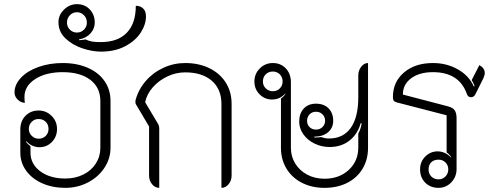

<svg xmlns="http://www.w3.org/2000/svg" viewBox="-20 -897 2408 926"><path d="M78 -161V-273Q78 -313 103 -338.5Q128 -364 166 -364Q203 -364 229 -338Q255 -312 255 -275Q255 -238 230.5 -212.5Q206 -187 170 -187Q152 -187 135 -195Q118 -203 107 -216L105 -214Q113 -202 127 -192V-161Q127 -106 174 -71Q221 -36 295 -36Q343 -36 381.5 -55Q420 -74 442 -108Q464 -142 464 -184V-410Q464 -475 415.5 -512Q367 -549 282 -549Q201 -549 149.5 -515.5Q98 -482 98 -430Q98 -411 100 -401Q80 -402 65 -417Q50 -432 50 -451Q50 -489 81 -522Q112 -555 165.5 -574Q219 -593 282 -593Q351 -593 403.5 -570Q456 -547 484.5 -505.5Q513 -464 513 -410V-184Q513 -132 483.5 -87.5Q454 -43 404 -17Q354 9 295 9Q233 9 183.5 -13Q134 -35 106 -74Q78 -113 78 -161ZM214 -275Q214 -296 200.5 -309.5Q187 -323 166 -323Q146 -323 132.5 -309Q119 -295 119 -275Q119 -256 133 -242Q147 -228 166 -228Q187 -228 200.5 -241.5Q214 -255 214 -275Z M262 -790Q262 -825 289 -851Q316 -877 351 -877Q389 -877 413 -851.5Q437 -826 437 -788Q437 -759 416.5 -736Q396 -713 361 -707L362 -703Q365 -704 375 -704.5Q385 -705 392 -707Q409 -699 424.5 -696.5Q440 -694 466 -694Q548 -694 591.5 -739Q635 -784 635 -869Q657 -869 670.5 -856Q684 -843 684 -818Q684 -779 658.5 -739.5Q633 -700 583.5 -674Q534 -648 467 -648Q425 -648 377 -664Q329 -680 295.5 -712Q262 -744 262 -790ZM399 -788Q399 -809 385 -823.5Q371 -838 351 -838Q331 -838 317 -823.5Q303 -809 303 -788Q303 -768 317 -754Q331 -740 351 -740Q371 -740 385 -754Q399 -768 399 -788Z M699 -50V-287L635 -395Q633 -399 633 -406Q633 -412 634 -415Q648 -466 683 -506.5Q718 -547 768 -570Q818 -593 873 -593Q939 -593 990 -568Q1041 -543 1069 -498.5Q1097 -454 1097 -396V-50Q1097 -26 1082.5 -8.5Q1068 9 1048 9V-396Q1048 -467 1001.5 -507.5Q955 -548 873 -548Q829 -548 787.5 -528.5Q746 -509 717 -476Q688 -443 680 -404L742 -300Q748 -290 748 -276V9Q728 9 713.5 -8.5Q699 -26 699 -50Z M1335 -184V-422Q1349 -431 1357 -445L1356 -446Q1330 -417 1292 -417Q1257 -417 1232 -442Q1207 -467 1207 -504Q1207 -541 1233 -567Q1259 -593 1296 -593Q1334 -593 1358.5 -567Q1383 -541 1383 -501V-184Q1383 -142 1404 -108Q1425 -74 1462 -54.5Q1499 -35 1545 -35Q1616 -35 1662 -77.5Q1708 -120 1708 -186V-253Q1721 -277 1724 -302L1720 -304Q1705 -250 1665.5 -219Q1626 -188 1570 -188Q1531 -188 1497 -204.5Q1463 -221 1443 -249.5Q1423 -278 1423 -310Q1423 -350 1445 -373.5Q1467 -397 1504 -397Q1542 -397 1564.5 -374.5Q1587 -352 1587 -314Q1587 -280 1562 -259Q1537 -238 1496 -238V-234Q1518 -234 1530 -236Q1548 -229 1566 -229Q1635 -229 1671.5 -280Q1708 -331 1708 -428V-534Q1708 -557 1722 -575Q1736 -593 1755 -593V-184Q1755 -127 1728.5 -83Q1702 -39 1654.5 -15Q1607 9 1545 9Q1484 9 1436 -15.5Q1388 -40 1361.5 -84Q1335 -128 1335 -184ZM1343 -504Q1343 -525 1329.5 -538.5Q1316 -552 1296 -552Q1275 -552 1261.5 -538.5Q1248 -525 1248 -504Q1248 -484 1262 -470.5Q1276 -457 1296 -457Q1316 -457 1329.5 -470.5Q1343 -484 1343 -504ZM1548 -314Q1548 -333 1535.5 -345.5Q1523 -358 1504 -358Q1485 -358 1473 -345.5Q1461 -333 1461 -314Q1461 -296 1473 -284Q1485 -272 1504 -272Q1523 -272 1535.5 -284.5Q1548 -297 1548 -314Z M2134 -341 1894 -403Q1883 -406 1879 -411.5Q1875 -417 1875 -429Q1875 -502 1928.5 -547.5Q1982 -593 2068 -593Q2135 -593 2189 -562Q2243 -531 2265 -480L2269 -482Q2263 -497 2255 -511L2292 -583Q2318 -568 2318 -545Q2318 -535 2311 -519L2273 -443Q2266 -428 2251 -428Q2245 -428 2239.5 -432Q2234 -436 2232 -443Q2195 -549 2068 -549Q2003 -549 1963 -519.5Q1923 -490 1923 -441L2141 -384Q2164 -378 2173 -365Q2182 -352 2182 -326V-82Q2182 -44 2156.5 -17.5Q2131 9 2095 9Q2056 9 2031 -16Q2006 -41 2006 -80Q2006 -117 2031 -142Q2056 -167 2091 -167Q2109 -167 2126 -159Q2143 -151 2154 -138L2156 -139Q2146 -154 2134 -162ZM2142 -80Q2142 -100 2128.5 -113.5Q2115 -127 2095 -127Q2073 -127 2060 -114.5Q2047 -102 2047 -80Q2047 -59 2060.5 -45.5Q2074 -32 2095 -32Q2115 -32 2128.5 -46Q2142 -60 2142 -80Z"/></svg>

Font: K2D Thin
Style: Regular
Weight: 100
Designer: Katatrad Aksorn Co.,Ltd.
Foundry: Cadson Demak Co.,Ltd.
Version: Version 1.000; ttfautohint (v1.6)